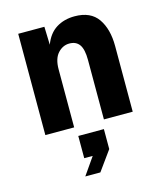

<svg xmlns="http://www.w3.org/2000/svg" viewBox="-119 -638 838 985"><g transform="rotate(-15 300.0 -146.0)"><path d="M68 0V-538H207L210 -442Q231 -498 272.5 -524Q314 -550 370 -550Q455 -550 493.5 -494.5Q532 -439 532 -349V0H379V-316Q379 -372 361.5 -397Q344 -422 308 -422Q273 -422 247 -393.5Q221 -365 221 -308V0ZM211 258 275 166H230V48H366V154L291 258Z"/></g></svg>

Font: Geist Mono ExtraBold
Style: Regular
Weight: 800
Monospace: yes
Designer: Basement.studio, Andrés Briganti, Mateo Zaragoza
Foundry: Basement.studio, Vercel, Andrés Briganti, Guido Ferreyra, Mateo Zaragoza
Version: Version 1.500; ttfautohint (v1.8.4.7-5d5b)